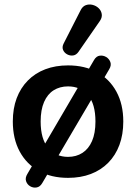

<svg xmlns="http://www.w3.org/2000/svg" viewBox="-20 -795 616 869"><path d="M288 10Q212 10 156 -21Q100 -52 69 -109.5Q38 -167 38 -245Q38 -304 55.5 -350.5Q73 -397 106 -430.5Q139 -464 185 -481.5Q231 -499 288 -499Q364 -499 420 -468Q476 -437 507 -380Q538 -323 538 -245Q538 -186 520.5 -139Q503 -92 470 -58.5Q437 -25 391 -7.5Q345 10 288 10ZM288 -85Q325 -85 353 -103Q381 -121 396.5 -156.5Q412 -192 412 -245Q412 -325 378 -364.5Q344 -404 288 -404Q251 -404 223 -386.5Q195 -369 179.5 -333.5Q164 -298 164 -245Q164 -166 198 -125.5Q232 -85 288 -85ZM171 34Q161 51 145.5 53.5Q130 56 116.5 48Q103 40 98 25Q93 10 104 -8L406 -524Q416 -541 431.5 -543Q447 -545 460.5 -537Q474 -529 479.5 -514Q485 -499 474 -481ZM335 -560Q325 -546 311 -544Q297 -542 284 -549Q271 -556 265.5 -569Q260 -582 268 -598L344 -747Q353 -766 368 -771.5Q383 -777 399 -773Q415 -769 426.5 -758Q438 -747 440.5 -731.5Q443 -716 432 -700Z"/></svg>

Font: Nunito ExtraLight
Style: Regular
Weight: 200
Designer: Vernon Adams
Foundry: Vernon Adams
Version: Version 3.602